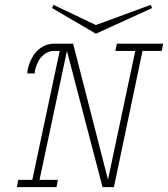

<svg xmlns="http://www.w3.org/2000/svg" viewBox="-20 -770 691 790"><path d="M606 -736.8 374.5 -631.3 194.3 -736.8 200.2 -750 374.5 -667 600.1 -750ZM460.9 -590.3H651.4L645.5 -560.5H566.4L448.7 0H401.9L255.4 -560.5L142.6 -29.8H218.3L212.4 0H49.3L55.2 -29.8H112.8L225.6 -560.5H203.6Q181.6 -560.5 164.6 -548.3Q147.5 -536.1 138.9 -519.8Q130.4 -503.4 126.2 -489Q122.1 -474.6 123 -467.8H92.8Q91.8 -479.5 97.7 -498.8Q103.5 -518.1 115.5 -538.8Q127.4 -559.6 150.1 -574.7Q172.9 -589.8 201.2 -590.3H280.8L424.3 -30.8L536.6 -560.5H454.6Z"/></svg>

Font: Compagnon Light Italic
Style: Regular
Weight: 400
Italic angle: -12°
Designer: Valentin Papon
Foundry: Velvetyne Type Foundry
Version: Version 1.000;PS 001.000;hotconv 1.0.88;makeotf.lib2.5.64775